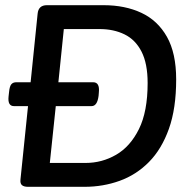

<svg xmlns="http://www.w3.org/2000/svg" viewBox="-20 -720 735 740"><path d="M88 0Q72 0 64.5 -6.5Q57 -13 59 -29L88 -311H34Q9 -311 13 -348L15 -366Q17 -387 23.5 -395Q30 -403 43 -403H98L125 -667Q128 -700 161 -700H379Q462 -700 525 -670.5Q588 -641 623.5 -578Q659 -515 659 -414Q659 -302 631 -223.5Q603 -145 554 -95.5Q505 -46 441 -23Q377 0 306 0ZM172 -92H310Q373 -92 427.5 -123.5Q482 -155 515.5 -222.5Q549 -290 549 -400Q549 -475 525.5 -521Q502 -567 460 -587.5Q418 -608 364 -608H226L205 -403H339Q365 -403 361 -364L360 -351Q355 -311 333 -311H195Z"/></svg>

Font: Asap Medium
Style: Italic
Weight: 500
Italic angle: -6°
Designer: Pablo Cosgaya
Foundry: Omnibus-Type
Version: Version 3.001; ttfautohint (v1.8.3)